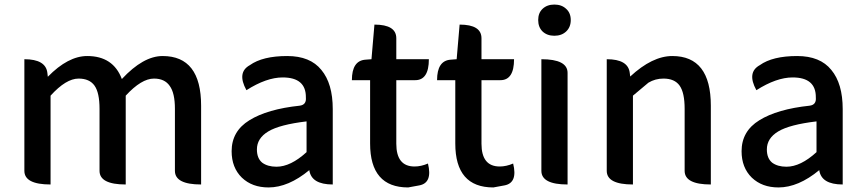

<svg xmlns="http://www.w3.org/2000/svg" viewBox="-20 -810 3796 843"><path d="M202 0Q87 0 87 -60V-550Q181 -550 188 -490L190 -473Q279 -564 363 -564Q477 -564 515 -463Q609 -564 694 -564Q863 -564 863 -346V0Q748 0 748 -60V-332Q748 -402 725 -433Q703 -465 656 -465Q601 -465 532 -390V0Q417 0 417 -60V-332Q417 -403 395 -434Q373 -465 325 -465Q270 -465 202 -390V0Z M1159 13Q1087 13 1042 -30Q997 -74 997 -146Q997 -234 1075 -282Q1154 -331 1296 -346Q1326 -350 1323 -382Q1324 -470 1221 -470Q1150 -470 1062 -414Q1019 -492 1077 -524Q1133 -564 1241 -564Q1342 -564 1391 -503Q1441 -443 1441 -331V0Q1347 0 1338 -63Q1246 13 1159 13ZM1194 -78Q1256 -78 1326 -142V-277Q1208 -263 1158 -233Q1108 -203 1108 -154Q1108 -115 1131 -96Q1155 -78 1194 -78Z M1772 13Q1605 13 1605 -180V-458H1525Q1525 -544 1585 -548L1611 -550L1624 -702Q1720 -702 1720 -642V-550H1863Q1863 -458 1803 -458H1720V-179Q1720 -79 1800 -79Q1829 -79 1859 -92Q1880 -7 1821 4Z M2146 13Q1979 13 1979 -180V-458H1899Q1899 -544 1959 -548L1985 -550L1998 -702Q2094 -702 2094 -642V-550H2237Q2237 -458 2177 -458H2094V-179Q2094 -79 2174 -79Q2203 -79 2233 -92Q2254 -7 2195 4Z M2472 0Q2357 0 2357 -60V-550Q2472 -550 2472 -490V0ZM2362 -672Q2343 -691 2343 -722Q2343 -753 2362 -771Q2382 -790 2414 -790Q2446 -790 2466 -771Q2486 -753 2486 -722Q2486 -691 2466 -672Q2446 -653 2414 -653Q2382 -653 2362 -672Z M2759 0Q2644 0 2644 -60V-550Q2738 -550 2745 -490L2747 -474Q2844 -564 2932 -564Q3101 -564 3101 -346V0Q2986 0 2986 -60V-332Q2986 -403 2964 -434Q2942 -465 2893 -465Q2857 -465 2827 -447L2759 -390V0Z M3398 13Q3326 13 3281 -30Q3236 -74 3236 -146Q3236 -234 3314 -282Q3393 -331 3535 -346Q3565 -350 3562 -382Q3563 -470 3460 -470Q3389 -470 3301 -414Q3258 -492 3316 -524Q3372 -564 3480 -564Q3581 -564 3630 -503Q3680 -443 3680 -331V0Q3586 0 3577 -63Q3485 13 3398 13ZM3433 -78Q3495 -78 3565 -142V-277Q3447 -263 3397 -233Q3347 -203 3347 -154Q3347 -115 3370 -96Q3394 -78 3433 -78Z"/></svg>

Font: Swei Half Moon CJK SC
Style: Medium
Weight: 500
Version: Version 2.071